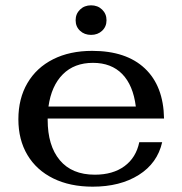

<svg xmlns="http://www.w3.org/2000/svg" viewBox="-20 -691 683 721"><path d="M503 -157H589Q571 -78 501 -34Q431 10 328 10Q243 10 180 -21Q117 -52 83 -109Q49 -166 49 -243Q49 -321 83 -379Q117 -437 179.5 -468.5Q242 -500 326 -500Q454 -500 524 -434Q594 -368 596 -246H159V-241Q159 -144 204.5 -89.5Q250 -35 336 -35Q404 -35 447.5 -67Q491 -99 503 -157ZM162 -291H490Q480 -371 439 -413Q398 -455 329 -455Q259 -455 216 -412Q173 -369 162 -291ZM264 -615Q264 -639 280.5 -655Q297 -671 322 -671Q347 -671 363.5 -655Q380 -639 380 -615Q380 -591 363.5 -575.5Q347 -560 322 -560Q297 -560 280.5 -575.5Q264 -591 264 -615Z"/></svg>

Font: Fahkwang Medium
Style: Regular
Weight: 500
Version: Version 1.000; ttfautohint (v1.6)